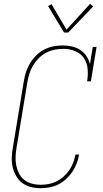

<svg xmlns="http://www.w3.org/2000/svg" viewBox="-20 -982 540 1010"><path d="M193 8Q167 8 141.5 1.5Q116 -5 96.5 -20Q77 -35 64.5 -57Q52 -79 46.5 -103.5Q41 -128 42 -155Q43 -182 48 -208L105 -553Q109 -578 116.5 -602Q124 -626 137.5 -648.5Q151 -671 170 -690Q189 -709 212 -721Q235 -733 260 -738Q285 -743 310 -743Q335 -743 359 -737.5Q383 -732 402.5 -719Q422 -706 435 -686.5Q448 -667 453 -644L468 -735H488L458 -554H438Q444 -586 441 -618.5Q438 -651 421.5 -676Q405 -701 375.5 -713Q346 -725 314 -725Q291 -725 268 -720.5Q245 -716 223.5 -705Q202 -694 184.5 -676.5Q167 -659 154.5 -638.5Q142 -618 135 -595.5Q128 -573 124 -550L67 -205Q63 -182 62 -158Q61 -134 65.5 -111.5Q70 -89 80 -69.5Q90 -50 107.5 -36Q125 -22 147.5 -16Q170 -10 193 -10Q215 -10 236.5 -14Q258 -18 278 -28Q298 -38 315 -53.5Q332 -69 345 -88Q358 -107 365.5 -127.5Q373 -148 377 -169H396Q392 -145 383.5 -122.5Q375 -100 361 -79Q347 -58 328 -40.5Q309 -23 287 -12Q265 -1 241 3.5Q217 8 193 8ZM339 -811H317L233 -950L251 -960L330 -826L454 -962L470 -948Z"/></svg>

Font: Iosevka Curly Slab ThObl
Style: Regular
Weight: 100
Italic angle: -9°
Monospace: yes
Designer: Belleve Invis
Foundry: Belleve Invis
Version: Version 11.0.0; ttfautohint (v1.8.3)